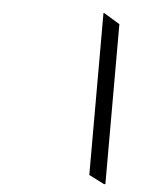

<svg xmlns="http://www.w3.org/2000/svg" viewBox="-49 -664 565 731"><g transform="rotate(5 233.5 -298.5)"><path d="M376 26 317 -4V-623H320L381 -586V25Z"/></g></svg>

Font: Noto Serif Bengali Medium
Style: Regular
Weight: 500
Designer: Juan Bruce, Universal Thirst, Indian Type Foundry and the Monotype Design Team.
Foundry: Monotype Imaging Inc.
Version: Version 2.003; ttfautohint (v1.8.4.7-5d5b)